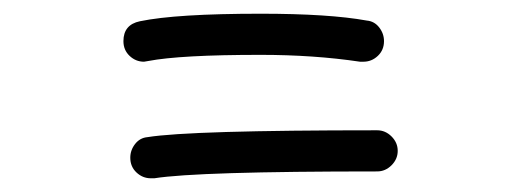

<svg xmlns="http://www.w3.org/2000/svg" viewBox="-20 -300 760 280"><path d="M190 -210Q178 -210 169 -218.5Q160 -227 160 -240Q160 -264 184 -269Q237 -280 360 -280Q460 -280 515 -270Q526 -269 533 -260Q540 -251 540 -240Q540 -227 531 -218.5Q522 -210 510 -210H505Q438 -220 360 -220Q243 -220 196 -211Q195 -211 193 -210.5Q191 -210 190 -210ZM530 -50Q268 -50 205 -40H200Q188 -40 179 -48.5Q170 -57 170 -70Q170 -81 177 -90Q184 -99 195 -100Q257 -110 530 -110Q542 -110 551 -101Q560 -92 560 -80Q560 -68 551 -59Q542 -50 530 -50Z"/></svg>

Font: Pecita
Style: Book
Weight: 400
Width: 7
Version: Version 4.3